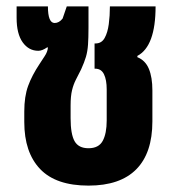

<svg xmlns="http://www.w3.org/2000/svg" viewBox="-20 -568 546 601"><path d="M257 13Q155 13 105.5 -39Q56 -91 56 -186V-219Q56 -266 68 -299Q80 -332 104 -368Q111 -379 120 -392.5Q129 -406 130 -419L128 -420Q112 -409 100 -409Q70 -409 51 -435.5Q32 -462 32 -512V-548H130Q130 -496 151 -496Q165 -496 176 -510L189 -548H257V-481Q257 -449 255.5 -428Q254 -407 249 -390Q244 -373 234 -351Q225 -333 217.5 -318.5Q210 -304 205.5 -285.5Q201 -267 201 -238V-198Q201 -148 213.5 -126Q226 -104 257 -104Q289 -104 301.5 -127Q314 -150 314 -191V-288Q314 -318 305.5 -335.5Q297 -353 278 -353H276V-432H279Q298 -432 307.5 -449Q317 -466 320.5 -492.5Q324 -519 324 -548H467Q467 -423 410 -393V-389Q435 -379 446 -352.5Q457 -326 457 -285V-188Q457 -89 406.5 -38Q356 13 257 13Z"/></svg>

Font: Noto Sans Thai ExtCond ExtBd
Style: Regular
Weight: 800
Width: 2
Designer: Monotype Design Team
Foundry: Monotype Imaging Inc.
Version: Version 2.002; ttfautohint (v1.8.4.7-5d5b)